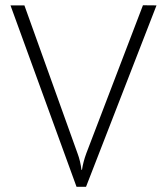

<svg xmlns="http://www.w3.org/2000/svg" viewBox="-20 -721 644 741"><path d="M20.5 -700.2H74.2L279.8 -127.4Q290 -100.6 294.4 -65.4H296.4Q300.8 -95.7 313 -128.9L531.7 -700.7L584 -700.2L312 0H275.4Z"/></svg>

Font: Selawik Light
Style: Regular
Weight: 300
Designer: Aaron Bell
Foundry: Microsoft Corporation
Version: Version 1.01